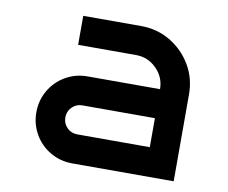

<svg xmlns="http://www.w3.org/2000/svg" viewBox="-62 -576 773 652"><g transform="rotate(10 325.0 -250.0)"><path d="M575 -300V0H225Q184 0 149.5 -20Q115 -40 95 -74.5Q75 -109 75 -150Q75 -191 95 -225.5Q115 -260 149.5 -280Q184 -300 225 -300H475Q475 -341 445.5 -370.5Q416 -400 375 -400H175V-500H375Q430 -500 475.5 -473Q521 -446 548 -400.5Q575 -355 575 -300ZM225 -100H475V-200H225Q204 -200 189.5 -185.5Q175 -171 175 -150Q175 -129 189.5 -114.5Q204 -100 225 -100Z"/></g></svg>

Font: Monoikos Medium
Style: Regular
Weight: 500
Designer: Brian Krent
Version: Version 0.088